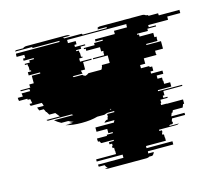

<svg xmlns="http://www.w3.org/2000/svg" viewBox="-146 -638 993 867"><g transform="rotate(-15 350.0 -205.0)"><path d="M658 -499H754V-484H693V-469H600V-459H633V-454H592V-444H541V-439H549V-429H613V-409H623V-404H622V-389H569V-384H637V-349H600V-334H601V-329H542V-304H518V-289H557V-284H569V-264H556V-254H609V-239H578V-224H599V-209H601V-194H629V-174H566V-169H678V-164H589V-144H581V-134H600V-129H566V-114H563V-105H589V-104H665V-84H660L654 -69H608L604 -59H600L594 -44H656V-34H595L591 -24H592L590 -19H595L591 -9H579Q575 -5 573 -4H619Q614 0 605 0H525V6H537V16H534V26H541V41H542V56H449V66H570V81H451V83Q451 88 450 91H476Q473 101 465 106H451Q446 110 437 110H258Q249 110 244 106H257Q250 101 246 91H219Q219 89 218.5 87Q218 85 218 83V81H337V66H216V56H309V41H308V26H301V16H304V6H292V-4H315V-9H258Q253 -14 252 -19H245Q245 -21 244.5 -23Q244 -25 244 -27V-34H291V-39H320V-44H300V-64H250V-84H337Q339 -91 342 -94H295Q303 -105 314 -105V-114H317V-129H351V-134H320Q316 -133 312.5 -132Q309 -131 304 -129H271Q240 -120 196 -120Q155 -120 122 -129H155Q151 -130 147 -131.5Q143 -133 139 -134H162Q156 -136 150 -138.5Q144 -141 139 -144H107Q90 -153 78 -164H168L162 -169H50Q49 -171 47.5 -172Q46 -173 45 -174H108Q104 -179 100 -184Q96 -189 92 -194H64L55 -209H53Q52 -213 50 -216.5Q48 -220 46 -224H25L19 -239H50Q49 -243 48 -246.5Q47 -250 45 -254H-7L-10 -264H3Q2 -269 1 -274Q0 -279 -1 -284H-13V-289H-52Q-53 -293 -53.5 -296.5Q-54 -300 -54 -304H-30Q-31 -308 -31 -311.5Q-31 -315 -32 -319H8L7 -329H-33Q-34 -331 -34 -334H13Q12 -338 12 -341.5Q12 -345 12 -349H33V-384H73V-389H20V-404H36V-409H30V-429H28V-439H16V-444H40V-454H62V-459H15V-469H25V-484H-11V-493Q-11 -495 -10.5 -496.5Q-10 -498 -10 -499H193L195 -504H67L70 -509H-12Q-10 -511 -9 -512Q-8 -513 -7 -514H27Q35 -520 44 -520H230Q241 -520 247 -514H213Q216 -512 218 -509H300L303 -504H415Q415 -505 417 -509H374Q376 -511 377 -512Q378 -513 379 -514H373Q379 -520 390 -520H585Q595 -520 602 -514H608Q611 -512 613 -509H656L659 -504H656Q658 -500 658 -499ZM444 -484H505V-493Q505 -495 505.5 -496.5Q506 -498 506 -499H229V-484H265V-469H255V-459H302V-454H280V-444H256V-439H268V-429H270V-409H276V-404H260V-389H313V-384H273V-349H253Q255 -339 257 -334H211Q213 -330 214 -329H255Q258 -324 267 -321Q276 -323 283 -329H343L348 -334H346Q351 -341 351 -347V-349H388V-384H320V-389H373V-404H374V-409H364V-429H300V-439H292V-444H343V-454H384V-459H351V-469H444ZM333 -144H340V-148Q338 -147 336.5 -146Q335 -145 333 -144Z"/></g></svg>

Font: Rubik Glitch
Style: Regular
Weight: 400
Designer: Hubert and Fischer, NaN
Foundry: Hubert and Fischer, NaN
Version: Version 2.200